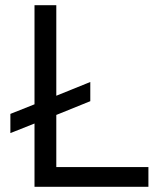

<svg xmlns="http://www.w3.org/2000/svg" viewBox="-20 -720 640 740"><path d="M113 0V-244L20 -207V-281L113 -318V-700H197V-351L328 -404V-330L197 -277V-76H552V0Z"/></svg>

Font: DM Mono
Style: Regular
Weight: 400
Designer: Colophon Foundry
Foundry: Colophon Foundry
Version: Version 1.000; ttfautohint (v1.8.2.53-6de2)